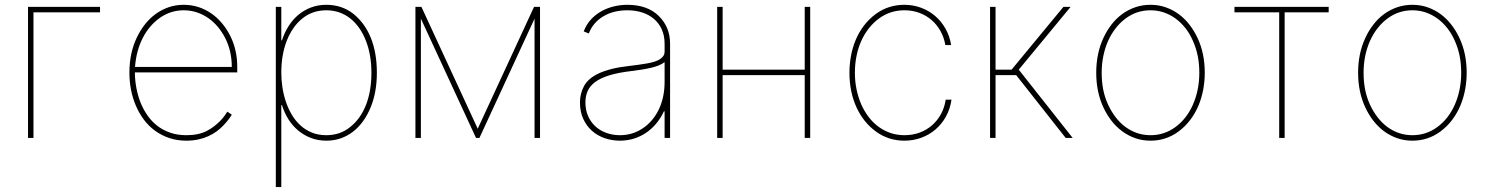

<svg xmlns="http://www.w3.org/2000/svg" viewBox="-20 -574 6187 799"><path d="M396.3 -545.5V-522.7H119.3V0H96.6V-545.5Z M518.5 -271.3Q518.5 -351.6 548.3 -415.5Q562.1 -445.3 581.7 -470.7Q601.2 -496.1 626.1 -514.6Q650.9 -533 680.6 -543.5Q710.2 -554 744.3 -554Q777 -554 805.9 -544.6Q834.9 -535.2 859.4 -518.1Q883.9 -501.1 903.8 -477.3Q923.7 -453.5 938.2 -424.7Q967.3 -366.8 967.3 -295.5V-272.7H541.2Q541.5 -240.4 547.4 -208.5Q553.3 -176.5 564.8 -147.5Q576.3 -118.6 593.8 -93.6Q611.2 -68.5 634.9 -50.2Q658.7 -32 688.7 -21.7Q718.8 -11.4 755.7 -11.4Q806.5 -11.4 840.6 -29.1Q857.6 -38 871.3 -48.7Q884.9 -59.3 895.4 -70Q905.9 -80.6 913.5 -90.9Q921.2 -101.2 926.1 -109.4L944.6 -96.6Q932.5 -76 908.4 -50.8Q896.3 -38 880.9 -26.8Q865.4 -15.6 846.6 -7.1Q827.8 1.4 805 6.4Q782.3 11.4 755.7 11.4Q717 11.4 684.3 0.4Q651.6 -10.7 625.2 -30Q598.7 -49.4 578.8 -76Q558.9 -102.6 545.5 -134.1Q532 -165.5 525.2 -200.5Q518.5 -235.4 518.5 -271.3ZM541.9 -295.5H944.6Q944.6 -361.2 917.6 -414.8Q904.8 -440 887.1 -461.5Q869.3 -483 847.3 -498.4Q825.3 -513.8 799.4 -522.5Q773.4 -531.2 744.3 -531.2Q691.1 -531.2 646.7 -500.7Q624.6 -485.4 606.4 -464.3Q588.1 -443.2 574.6 -417.1Q561.1 -391 552.7 -360.3Q544.4 -329.5 541.9 -295.5Z M1127.8 -545.5H1150.6V-406.2H1153.4Q1163.7 -438.2 1180.8 -465.2Q1197.8 -492.2 1221.2 -511.9Q1244.7 -531.6 1274 -542.8Q1303.3 -554 1338.1 -554Q1402.3 -554 1449.9 -517Q1498.2 -478.3 1523.3 -416.2Q1548.3 -354 1548.3 -271.3Q1548.3 -190 1522.4 -127.1Q1509.2 -95.2 1490.8 -69.6Q1472.3 -44 1448.9 -25.9Q1425.4 -7.8 1397.7 1.8Q1370 11.4 1338.1 11.4Q1303.6 11.4 1274.1 0.2Q1244.7 -11 1221.1 -30.7Q1197.4 -50.4 1180.4 -77.4Q1163.4 -104.4 1153.4 -136.4H1150.6V204.5H1127.8ZM1338.1 -11.4Q1396 -11.4 1437.9 -45.8Q1480.8 -80.3 1503.2 -137.8Q1525.6 -195.3 1525.6 -271.3Q1525.6 -345.9 1502.8 -404.1Q1491.5 -433.6 1475.1 -457Q1458.8 -480.5 1438 -497Q1417.3 -513.5 1392 -522.4Q1366.8 -531.2 1338.1 -531.2Q1280.5 -531.2 1238.3 -497.2Q1217 -480.1 1200.6 -456.3Q1184.3 -432.5 1173.1 -403.8Q1161.9 -375 1156.2 -341.6Q1150.6 -308.2 1150.6 -271.3Q1150.6 -242.9 1155 -212.4Q1159.4 -181.8 1168.9 -153.1Q1178.3 -124.3 1193.2 -98.5Q1208.1 -72.8 1228.9 -53.4Q1249.6 -34.1 1276.8 -22.7Q1304 -11.4 1338.1 -11.4Z M1733.7 -545.5 1968 -38.4 2202.4 -545.5H2227.3V0H2204.5V-496.4L1975.1 0H1960.9L1731.5 -496.4V0H1708.8V-545.5Z M2410.2 -215.6Q2418.3 -230.8 2433.2 -244.1Q2448.2 -257.5 2471.1 -268.3Q2494 -279.1 2525.7 -287.1Q2557.5 -295.1 2599.4 -299.7Q2618.6 -301.8 2636 -304.3Q2653.4 -306.8 2670.5 -309.7Q2687.1 -312.5 2701 -316.6Q2714.8 -320.7 2724.8 -326.7Q2734.7 -332.7 2740.2 -340.7Q2745.7 -348.7 2745.7 -359.4V-392Q2745.7 -426.1 2733.7 -452.2Q2721.6 -478.3 2700.6 -495.9Q2679.7 -513.5 2651.5 -522.4Q2623.2 -531.2 2590.9 -531.2Q2562.1 -531.2 2536.8 -524.9Q2511.4 -518.5 2490.6 -506Q2469.8 -493.6 2454.4 -475.7Q2438.9 -457.7 2430.4 -434.7L2409.1 -443.2Q2419.7 -471.6 2438.7 -492.4Q2457.7 -513.1 2481.9 -526.8Q2506 -540.5 2534.1 -547.2Q2562.1 -554 2590.9 -554Q2674 -554 2721.2 -507.8Q2768.5 -461.6 2768.5 -392V0H2745.7V-110.8H2742.9Q2730.1 -83.1 2711.5 -60.5Q2692.8 -38 2669.4 -22Q2646 -6 2618.3 2.7Q2590.6 11.4 2559.7 11.4Q2526.3 11.4 2496.1 0.9Q2465.9 -9.6 2443.2 -29.8Q2420.5 -50.1 2407 -79.7Q2393.5 -109.4 2393.5 -147.7Q2393.5 -183.9 2410.2 -215.6ZM2416.2 -147.7Q2416.2 -116.5 2427.2 -91.3Q2438.2 -66.1 2457.6 -48.3Q2476.9 -30.5 2503.2 -21Q2529.5 -11.4 2559.7 -11.4Q2611.9 -11.4 2653.8 -39.4Q2675.1 -53.3 2691.9 -72.8Q2708.8 -92.3 2720.9 -117Q2733 -141.7 2739.3 -170.8Q2745.7 -199.9 2745.7 -233V-315.3Q2725.5 -300.4 2691.1 -292.3Q2656.6 -284.1 2608 -278.4Q2553.3 -272 2516.3 -260.7Q2479.4 -249.3 2457.2 -233Q2435 -216.6 2425.6 -195.3Q2416.2 -174 2416.2 -147.7Z M2987.2 -545.5V-284.1H3328.8V-545.5H3351.6V0H3328.8V-261.4H2987.2V0H2964.5V-545.5Z M3514.9 -271.3Q3514.9 -306.5 3521.3 -341.3Q3527.7 -376.1 3541 -408Q3554.3 -440 3575.5 -467.7Q3596.6 -495.4 3625.7 -516.7Q3677.6 -554 3743.6 -554Q3780.5 -554 3813.2 -541.7Q3845.9 -529.5 3871.6 -507.5Q3897.4 -485.4 3914.8 -454.5Q3932.2 -423.7 3938.2 -386.4H3914.1Q3908.4 -418.7 3893.5 -445.3Q3878.6 -471.9 3856.2 -491.1Q3833.8 -510.3 3805.2 -520.8Q3776.6 -531.2 3743.6 -531.2Q3685 -531.2 3638.5 -497.5Q3615.1 -480.5 3596.4 -457Q3577.8 -433.6 3564.6 -404.7Q3551.5 -375.7 3544.6 -342.2Q3537.6 -308.6 3537.6 -271.3Q3537.6 -201.7 3563.9 -139.9Q3577.1 -110.4 3595.3 -86.6Q3613.6 -62.9 3636.5 -46.2Q3659.4 -29.5 3686.4 -20.4Q3713.4 -11.4 3743.6 -11.4Q3777.3 -11.4 3806.5 -22Q3835.6 -32.7 3858.1 -52.2Q3880.7 -71.7 3895.6 -98.9Q3910.5 -126.1 3915.5 -159.1H3939.6Q3933.9 -120.4 3916.5 -89Q3899.1 -57.5 3873 -35.2Q3846.9 -12.8 3813.7 -0.7Q3780.5 11.4 3743.6 11.4Q3677.9 11.4 3626.1 -25.9Q3600.1 -44.7 3579.5 -70.1Q3558.9 -95.5 3544.6 -126.6Q3530.2 -157.7 3522.5 -194.1Q3514.9 -230.5 3514.9 -271.3Z M4122.9 -545.5V-284.1H4189.6L4405.5 -545.5H4435.4L4219.5 -284.1L4443.9 0H4414.8L4208.8 -261.4H4122.9V0H4100.1V-545.5Z M4571.7 -415.8Q4585.6 -446 4605.1 -471.4Q4624.6 -496.8 4649.5 -515.1Q4674.4 -533.4 4704 -543.7Q4733.7 -554 4767.8 -554Q4801.8 -554 4831.5 -543.5Q4861.2 -533 4886 -514.6Q4910.9 -496.1 4930.4 -470.7Q4949.9 -445.3 4963.8 -415.5Q4993.6 -351.6 4993.6 -271.3Q4993.6 -236.2 4987.2 -201.5Q4980.8 -166.9 4967.5 -134.9Q4954.2 -103 4933.2 -75.1Q4912.3 -47.2 4883.2 -25.9Q4832 11.4 4767.8 11.4Q4733.7 11.4 4704 0.9Q4674.4 -9.6 4649.5 -28.1Q4624.6 -46.5 4605.1 -71.9Q4585.6 -97.3 4571.7 -127.1Q4541.9 -191.1 4541.9 -271.3Q4541.9 -351.6 4571.7 -415.8ZM4591.3 -138.5Q4604.8 -109.4 4623 -85.8Q4641.3 -62.1 4663.7 -45.6Q4686.1 -29.1 4712.4 -20.2Q4738.6 -11.4 4767.8 -11.4Q4825.6 -11.4 4871.8 -45.5Q4894.9 -62.5 4913.2 -85.9Q4931.5 -109.4 4944.2 -138.3Q4957 -167.3 4964 -200.8Q4970.9 -234.4 4970.9 -271.3Q4970.9 -308.9 4964.3 -341.4Q4957.7 -373.9 4944.2 -404.1Q4931.5 -433.6 4913 -457Q4894.5 -480.5 4871.8 -497Q4849.1 -513.5 4822.8 -522.4Q4796.5 -531.2 4767.8 -531.2Q4710.2 -531.2 4664.4 -497.2Q4641.3 -480.1 4622.9 -456.5Q4604.4 -432.9 4591.4 -403.9Q4578.5 -375 4571.6 -341.6Q4564.6 -308.2 4564.6 -271.3Q4564.6 -233.7 4571 -201.2Q4577.4 -168.7 4591.3 -138.5Z M5117.2 -545.5H5509.2V-522.7H5326V0H5303.3V-522.7H5117.2Z M5661.6 -415.8Q5675.4 -446 5695 -471.4Q5714.5 -496.8 5739.3 -515.1Q5764.2 -533.4 5793.9 -543.7Q5823.5 -554 5857.6 -554Q5891.7 -554 5921.3 -543.5Q5951 -533 5975.9 -514.6Q6000.7 -496.1 6020.2 -470.7Q6039.8 -445.3 6053.6 -415.5Q6083.5 -351.6 6083.5 -271.3Q6083.5 -236.2 6077.1 -201.5Q6070.7 -166.9 6057.4 -134.9Q6044 -103 6023.1 -75.1Q6002.1 -47.2 5973 -25.9Q5921.9 11.4 5857.6 11.4Q5823.5 11.4 5793.9 0.9Q5764.2 -9.6 5739.3 -28.1Q5714.5 -46.5 5695 -71.9Q5675.4 -97.3 5661.6 -127.1Q5631.7 -191.1 5631.7 -271.3Q5631.7 -351.6 5661.6 -415.8ZM5681.1 -138.5Q5694.6 -109.4 5712.9 -85.8Q5731.2 -62.1 5753.6 -45.6Q5775.9 -29.1 5802.2 -20.2Q5828.5 -11.4 5857.6 -11.4Q5915.5 -11.4 5961.6 -45.5Q5984.7 -62.5 6003 -85.9Q6021.3 -109.4 6034.1 -138.3Q6046.9 -167.3 6053.8 -200.8Q6060.7 -234.4 6060.7 -271.3Q6060.7 -308.9 6054.2 -341.4Q6047.6 -373.9 6034.1 -404.1Q6021.3 -433.6 6002.8 -457Q5984.4 -480.5 5961.6 -497Q5938.9 -513.5 5912.6 -522.4Q5886.4 -531.2 5857.6 -531.2Q5800.1 -531.2 5754.3 -497.2Q5731.2 -480.1 5712.7 -456.5Q5694.2 -432.9 5681.3 -403.9Q5668.3 -375 5661.4 -341.6Q5654.5 -308.2 5654.5 -271.3Q5654.5 -233.7 5660.9 -201.2Q5667.3 -168.7 5681.1 -138.5Z"/></svg>

Font: Inter P Thin
Style: Regular
Weight: 100
Designer: Rasmus Andersson
Foundry: rsms
Version: Version 3.018;git-588b23468